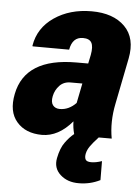

<svg xmlns="http://www.w3.org/2000/svg" viewBox="-53 -580 604 826"><g transform="rotate(5 249.0 -167.0)"><path d="M209 -107.4Q248 -107.4 279.3 -139.6L296.4 -225.1H247.1Q216.8 -225.6 198.2 -206.1Q179.7 -186.5 174.3 -160.2Q168.9 -133.8 179.2 -120.6Q189.5 -107.4 209 -107.4ZM282.2 -420.4Q236.8 -420.4 227.1 -365.2L69.3 -365.7L68.4 -368.7Q81.1 -446.3 148.4 -492.2Q215.8 -538.1 309.6 -538.1Q403.3 -538.1 453.1 -488.3Q502.9 -438.5 485.4 -349.6L445.8 -150.4Q429.7 -71.3 442.9 0H386.7Q362.3 26.4 351.6 42Q340.8 57.6 337.4 73.2Q334 89.4 338.9 99.1Q343.8 108.9 363.8 108.9Q384.3 108.9 409.7 100.1L410.2 182.1Q367.2 203.6 318.4 203.6Q269.5 204.1 238.3 175.8Q207 147.5 215.8 103.5Q224.6 59.6 242.7 35.2Q260.7 10.3 280.3 -5.4Q272.9 -31.7 272.5 -59.6Q213.4 10.3 142.1 10.3Q70.8 9.8 33.2 -34.2Q-4.9 -78.1 10.7 -155.3Q42 -313 263.2 -313H314L321.8 -350.6Q328.6 -387.2 319.3 -403.8Q310.1 -420.4 282.2 -420.4Z"/></g></svg>

Font: Roboto-BlackItalic
Style: Italic
Weight: 900
Italic angle: -12°
Designer: Google
Version: Version 1.100141; 2013